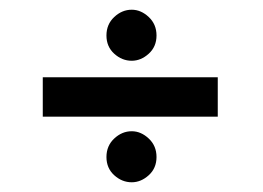

<svg xmlns="http://www.w3.org/2000/svg" viewBox="-20 -446 541 395"><path d="M428 -206H68V-287H428ZM302 -123Q302 -100 286 -85.5Q270 -71 251 -71Q231 -71 215 -85.5Q199 -100 199 -123Q199 -146 215 -161Q231 -176 251 -176Q270 -176 286 -161Q302 -146 302 -123ZM302 -373Q302 -350 286 -335.5Q270 -321 251 -321Q231 -321 215 -335.5Q199 -350 199 -373Q199 -396 215 -411Q231 -426 251 -426Q270 -426 286 -411Q302 -396 302 -373Z"/></svg>

Font: Josefin Slab
Style: Bold
Weight: 700
Designer: Santiago Orozco
Foundry: Typemade
Version: Version 2.000